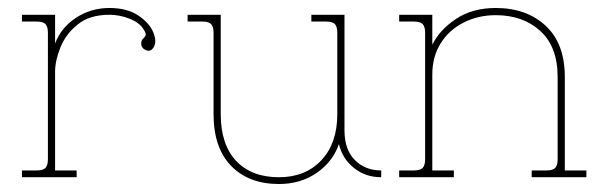

<svg xmlns="http://www.w3.org/2000/svg" viewBox="-20 -444 1509 481"><path d="M35 0V-17H72Q88 -17 94 -23.5Q100 -30 100 -45V-362Q100 -377 94 -383.5Q88 -390 72 -390H35V-407H118V-335Q133 -375 170.5 -399.5Q208 -424 254 -424Q298 -424 326 -405.5Q354 -387 364 -363Q374 -339 364 -324Q357 -314 346.5 -318Q336 -322 334 -331Q333 -342 337.5 -346Q342 -350 344.5 -354.5Q347 -359 340 -370Q330 -387 305 -397Q280 -407 254 -407Q205 -407 175 -383Q145 -359 131.5 -325.5Q118 -292 118 -264V-17H172V0Z M679 17Q603 17 559 -28.5Q515 -74 515 -158V-362Q515 -377 509 -383.5Q503 -390 487 -390H450V-407H533V-158Q533 -82 571.5 -41Q610 0 679 0Q745 0 785 -42.5Q825 -85 825 -158V-362Q825 -377 819 -383.5Q813 -390 797 -390H760V-407H843V-118Q843 -69 869 -43Q895 -17 935 -17V0Q896 0 867 -23Q838 -46 829 -83Q814 -39 773.5 -11Q733 17 679 17Z M980 0V-17H1017Q1033 -17 1039 -23.5Q1045 -30 1045 -45V-362Q1045 -377 1039 -383.5Q1033 -390 1017 -390H980V-407H1063V-332Q1082 -370 1123 -397Q1164 -424 1222 -424Q1299 -424 1347 -379.5Q1395 -335 1395 -251V-17H1449V0H1312V-17H1349Q1365 -17 1371 -23.5Q1377 -30 1377 -45V-251Q1377 -327 1333.5 -366.5Q1290 -406 1222 -406Q1178 -406 1141.5 -387.5Q1105 -369 1084 -335.5Q1063 -302 1063 -257V-17H1117V0Z"/></svg>

Font: Grandiflora One
Style: Regular
Weight: 400
Designer: Haesung Cho
Foundry: JAMO
Version: Version 1.000; ttfautohint (v1.8.4.7-5d5b);gftools[0.9.28]